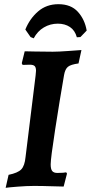

<svg xmlns="http://www.w3.org/2000/svg" viewBox="-20 -888 434 917"><path d="M222 -103Q222 -80 229.5 -71Q237 -62 254 -62Q270 -62 281.5 -63Q293 -64 296 -65L300 -59L284 3Q268 3 225 1.5Q182 0 142 0Q108 0 64 3.5Q20 7 7 9L21 -53Q65 -62 81.5 -79Q98 -96 102 -138L150 -527Q152 -545 152 -550Q152 -566 145.5 -572.5Q139 -579 122 -579L88 -578L84 -586L98 -643Q126 -643 146 -642L232 -641Q259 -641 306.5 -644.5Q354 -648 369 -649L355 -585Q318 -580 304.5 -569Q291 -558 286 -530Q265 -409 243.5 -270Q222 -131 222 -103ZM141 -705 126 -711 101 -747Q122 -799 162 -833.5Q202 -868 259 -868Q319 -868 352 -831.5Q385 -795 394 -742L364 -711L347 -710Q338 -743 314 -759Q290 -775 256 -775Q220 -775 189.5 -757Q159 -739 141 -705Z"/></svg>

Font: Alegreya
Style: Bold Italic
Weight: 700
Italic angle: -7°
Designer: Juan Pablo del Peral
Foundry: Huerta Tipografica
Version: Version 2.007; ttfautohint (v1.6)